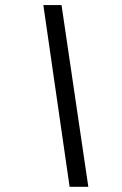

<svg xmlns="http://www.w3.org/2000/svg" viewBox="-20 -712 471 742"><path d="M147.5 -692.4H217.8L321.3 9.8H249Z"/></svg>

Font: Dinish Expanded
Style: Italic
Weight: 400
Width: 7
Italic angle: -12°
Designer: Charles Nix
Foundry: Playbeing
Version: Version 2.005; ttfautohint (v1.8.3)